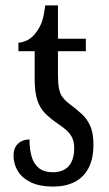

<svg xmlns="http://www.w3.org/2000/svg" viewBox="-20 -679 401 709"><path d="M176 10Q127 10 94.5 -5.5Q62 -21 46 -47Q30 -73 30 -104Q30 -123 37 -136Q44 -149 57.5 -156.5Q71 -164 89 -164Q89 -127 97 -100Q105 -73 124 -58Q143 -43 175 -43Q214 -43 234 -66Q254 -89 254 -132Q254 -155 246.5 -170.5Q239 -186 225.5 -198Q212 -210 194 -222Q166 -241 147 -260Q128 -279 118 -308.5Q108 -338 108 -388V-490H48V-521Q67 -523 83.5 -532Q100 -541 113 -559Q127 -577 134.5 -598Q142 -619 147 -659H194V-536H297V-490H194V-403Q194 -371 198 -351.5Q202 -332 211 -320Q220 -308 233 -298Q263 -276 283.5 -256.5Q304 -237 314.5 -211Q325 -185 325 -145Q325 -93 307 -58.5Q289 -24 255.5 -7Q222 10 176 10Z"/></svg>

Font: Noto Serif ExtraCondensed
Style: Regular
Weight: 400
Width: 2
Designer: Monotype Design Team
Foundry: Monotype Imaging Inc.
Version: Version 2.013